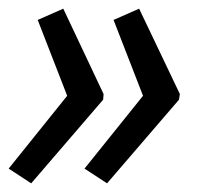

<svg xmlns="http://www.w3.org/2000/svg" viewBox="-27 -484 467 443"><path d="M220 -61 168 -95 303 -263 235 -438 294 -464 388 -267 386 -254ZM45 -61 -7 -95 128 -263 60 -438 119 -464 212 -267 211 -254Z"/></svg>

Font: Noto Sans UI Condensed
Style: Italic
Weight: 400
Width: 3
Italic angle: -12°
Designer: Monotype Design Team
Foundry: Monotype Imaging Inc.
Version: Version 1.901